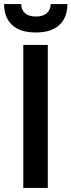

<svg xmlns="http://www.w3.org/2000/svg" viewBox="-39 -920 350 940"><path d="M75 -700H195V0H75ZM136 -761Q59 -761 20 -798Q-19 -835 -19 -900H65Q65 -873 83 -856Q101 -839 136 -839Q172 -839 190.5 -856Q209 -873 209 -900H291Q291 -835 252 -798Q213 -761 136 -761Z"/></svg>

Font: PT Root UI Web Bold
Style: Regular
Weight: 700
Designer: Vitaly Kuzmin
Foundry: ParaType Ltd.
Version: Version 1.000W